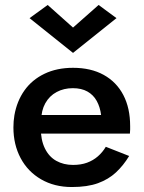

<svg xmlns="http://www.w3.org/2000/svg" viewBox="-20 -743 579 773"><path d="M99 -205H503Q504 -214 504 -221.5Q504 -229 504 -235Q504 -308 476.5 -360.5Q449 -413 397.5 -441.5Q346 -470 274 -470Q209 -470 159 -446Q109 -422 78.5 -379Q48 -336 38 -279Q36 -267 35 -255Q34 -243 34 -230Q34 -161 63 -106.5Q92 -52 145.5 -21Q199 10 269 10Q332 10 374.5 -5.5Q417 -21 447 -49Q477 -77 500 -115L406 -152Q393 -130 374 -113.5Q355 -97 330.5 -88Q306 -79 274 -79Q236 -79 206.5 -95.5Q177 -112 160.5 -146Q144 -180 144 -230L146 -258Q146 -298 162.5 -327.5Q179 -357 208 -372.5Q237 -388 273 -388Q308 -388 332 -374.5Q356 -361 369.5 -336.5Q383 -312 387 -280H99ZM274 -632 172 -723 99 -670 274 -530 449 -670 377 -723Z"/></svg>

Font: Jost Medium
Style: Regular
Weight: 500
Version: Version 3.710